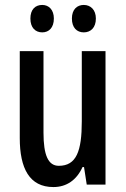

<svg xmlns="http://www.w3.org/2000/svg" viewBox="-20 -747 509 777"><path d="M103 -672C103 -635 123 -616 151 -616C178 -616 198 -635 198 -672C198 -707 178 -727 151 -727C123 -727 103 -709 103 -672ZM271 -672C271 -635 291 -616 319 -616C347 -616 368 -635 368 -672C368 -707 347 -727 319 -727C292 -727 271 -709 271 -672ZM407 -540H311V-256C311 -135 289 -76 218 -76C175 -76 156 -119 156 -210V-540H60V-188C60 -66 99 10 196 10C249 10 290 -18 314 -71H320L331 0H407Z"/></svg>

Font: Noto Sans Khmer ExtraCondensed Medium
Style: Regular
Weight: 500
Width: 2
Designer: Danh Hong and the Monotype Design Team
Foundry: Monotype Imaging Inc.
Version: Version 2.004